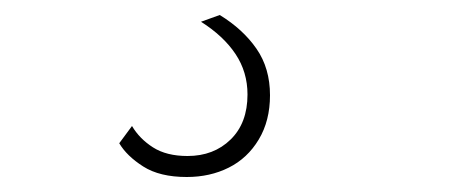

<svg xmlns="http://www.w3.org/2000/svg" viewBox="-20 -31 609 256"><path d="M248 -2 273 -11Q304 8 322 34Q340 60 340 96Q340 130 325 155Q310 180 285 192.5Q260 205 229 205Q193 205 171 191Q149 177 139 160L156 137Q166 154 184 165.5Q202 177 230 177Q265 177 287.5 155Q310 133 310 95Q310 65 294 41Q278 17 248 -2Z"/></svg>

Font: Kantumruy Pro ExtraLight
Style: Italic
Weight: 250
Italic angle: -13°
Version: Version 1.002